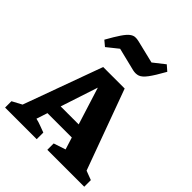

<svg xmlns="http://www.w3.org/2000/svg" viewBox="-228 -919 1048 1048"><g transform="rotate(45 295.5 -395.5)"><path d="M548 -71Q562 -66 573 -61.5Q584 -57 601 -51V0H316V-49L385 -72L363 -142H175L154 -78Q176 -73 195 -65.5Q214 -58 234 -51V0H-10V-49L46 -79L212 -535H378ZM200 -219H339L271 -435ZM142 -619 111 -645Q139 -695 158 -723Q177 -751 191.5 -762Q206 -773 219.5 -774Q233 -775 249 -771L381 -739L447 -791L478 -764Q444 -703 422.5 -674.5Q401 -646 382.5 -639.5Q364 -633 341 -638L207 -671Z"/></g></svg>

Font: Piazzolla SC
Style: Bold
Weight: 700
Designer: Juan Pablo del Peral
Foundry: Huerta Tipografica
Version: Version 1.330